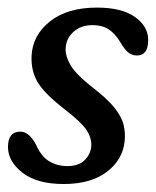

<svg xmlns="http://www.w3.org/2000/svg" viewBox="-22 -464 400 493"><path d="M151 -37.5Q181 -37.5 196.8 -54.2Q212.5 -71 212.5 -93Q212.5 -111.5 199.8 -130.8Q187 -150 144.5 -183Q94 -222 75.8 -251.2Q57.5 -280.5 59 -320Q61.5 -373.5 106.2 -409Q151 -444.5 227 -444.5Q291 -444.5 324.8 -420.2Q358.5 -396 358.5 -361.5Q358.5 -321.5 329.5 -321.5Q317.5 -321.5 308 -328.8Q298.5 -336 287 -355.5Q274 -377.5 257.2 -388.5Q240.5 -399.5 216 -399.5Q184.5 -399.5 165.5 -381.2Q146.5 -363 146.5 -337Q146.5 -318 159.5 -296Q172.5 -274 213 -241.5Q252 -212 271 -188.5Q290 -165 295.2 -144Q300.5 -123 298 -101Q293 -53.5 252 -22.5Q211 8.5 141.5 8.5Q73 8.5 35.8 -20.5Q-1.5 -49.5 -1.5 -86.5Q-1.5 -126 30.5 -126Q53 -126 71 -91.5Q84 -62 104.5 -49.8Q125 -37.5 151 -37.5Z"/></svg>

Font: Fraunces 144pt S100
Style: Italic
Weight: 400
Italic angle: -16°
Version: Version 1.000; ttfautohint (v1.8.3)